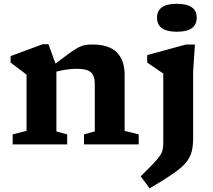

<svg xmlns="http://www.w3.org/2000/svg" viewBox="-20 -764 1126 1016"><path d="M424.5 -53 481.5 -68.5V-322.5Q481.5 -363 460.8 -381.5Q440 -400 387.5 -400Q361.5 -400 333.2 -396Q305 -392 278.5 -385V-68.5L335.5 -53V0H47V-53L120.5 -71.5V-369Q112.5 -375.5 91.2 -391.2Q70 -407 36 -433V-467L206 -530H236.5L273.5 -427.5Q320.5 -463.5 349.2 -484Q378 -504.5 397 -514Q416 -523.5 432 -526Q448 -528.5 469 -528.5Q556.5 -528.5 598 -487Q639.5 -445.5 639.5 -367.5V-71.5L714 -53V0H424.5ZM916 -596Q811 -596 811 -670.5Q811 -744 916 -744Q1021 -744 1021 -670.5Q1021 -596 916 -596ZM844 -375Q835.5 -380.5 808.8 -398.8Q782 -417 759 -433V-472.5L964.5 -528.5H1011.5L1002 -385.5V-33.5Q1002 8 994.2 38.5Q986.5 69 963.5 96.8Q940.5 124.5 894.5 156.2Q848.5 188 771.5 232.5L724.5 169Q768 126.5 792.2 100.8Q816.5 75 827.5 58Q838.5 41 841.2 25.2Q844 9.5 844 -13Z"/></svg>

Font: Newsreader Caption SemiBold
Style: Regular
Weight: 600
Designer: Hugues Gentile
Foundry: Production Type
Version: Version 1.001